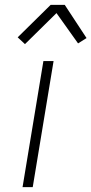

<svg xmlns="http://www.w3.org/2000/svg" viewBox="-20 -772 377 792"><path d="M73 0 159 -520H201L115 0ZM83 -590 53 -618 189 -752H247L337 -615L302 -593L213 -718Z"/></svg>

Font: Iosevka Aile XLt Obl
Style: Regular
Weight: 200
Italic angle: -9°
Designer: Belleve Invis
Foundry: Belleve Invis
Version: Version 31.1.0; ttfautohint (v1.8.4)